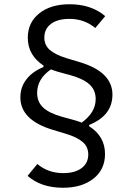

<svg xmlns="http://www.w3.org/2000/svg" viewBox="-20 -730 626 905"><path d="M277 155Q174 155 110 99L156 43Q207 86 278 86Q333 86 364.5 62.5Q396 39 396 -2Q396 -38 370 -60.5Q344 -83 292 -99L229 -118Q76 -164 76 -271Q76 -319 104.5 -356Q133 -393 185 -414V-421Q111 -470 111 -552Q111 -624 165 -667Q219 -710 308 -710Q410 -710 476 -654L429 -598Q378 -641 307 -641Q252 -641 220.5 -617.5Q189 -594 189 -553Q189 -517 215 -494.5Q241 -472 293 -456L356 -437Q510 -391 510 -284Q510 -185 400 -141V-135Q475 -88 475 -4Q475 69 420.5 112Q366 155 277 155ZM365 -152Q431 -200 431 -263Q431 -305 402.5 -331.5Q374 -358 314 -375L252 -392Q238 -396 220 -403Q155 -358 155 -292Q155 -250 183 -223.5Q211 -197 271 -180L333 -163Q347 -159 365 -152Z"/></svg>

Font: Anuphan
Style: Regular
Weight: 400
Designer: Mike Abbink, Paul van der Laan, Pieter van Rosmalen, Mint Tantisuwanna
Foundry: Bold Monday; Cadson Demak
Version: Version 3.002;hotconv 1.0.109;makeotfexe 2.5.65596